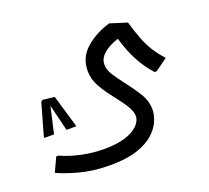

<svg xmlns="http://www.w3.org/2000/svg" viewBox="-111 -572 995 912"><g transform="rotate(-20 386.5 -115.5)"><path d="M301 202Q215 202 147 183.5Q79 165 39 146L72 75H83Q132 97 188 108.5Q244 120 301 120Q361 120 404 107Q447 94 470 71.5Q493 49 493 22Q493 5 480.5 -19Q468 -43 433 -88Q393 -138 372 -176Q351 -214 351 -255Q351 -322 400 -366Q449 -410 524 -433L610 -406Q625 -353 640.5 -314Q656 -275 675.5 -245Q695 -215 721 -187L659 -142H648Q611 -183 584.5 -232.5Q558 -282 538 -350Q517 -344 493.5 -331.5Q470 -319 453 -300.5Q436 -282 436 -255Q436 -229 455.5 -199.5Q475 -170 500 -138Q529 -101 553.5 -61.5Q578 -22 578 22Q578 49 564.5 80.5Q551 112 519 140Q487 168 434 185Q381 202 301 202ZM102 -200 162 -193 210 -31 208 -27H161L126 -170L131 -172L98 -27H50L48 -31L94 -193Z"/></g></svg>

Font: Fustat Medium
Style: Regular
Weight: 500
Designer: Mohamed Gaber, Khaled Hosny, Laura Garcia Mut
Foundry: Kief Type Foundry, Alif Type Foundry, Hard Type Foundry
Version: Version 1.007